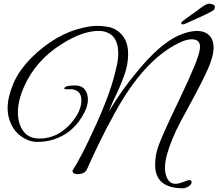

<svg xmlns="http://www.w3.org/2000/svg" viewBox="-20 -869 1174 1031"><path d="M1054 -619Q1054 -658 1009 -658Q980 -658 940 -638Q749 -545 592 -254Q550 -178 514.5 -105Q479 -32 447 40Q435 66 396 66Q371 66 370 50Q368 48 370 45Q416 -23 495 -198Q536 -288 563.5 -365Q591 -442 605 -508Q615 -549 615 -580Q615 -658 572 -686Q546 -703 510 -703Q423 -703 314 -634Q172 -546 109 -403Q76 -328 76 -266Q76 -231 86 -202Q112 -125 192 -125Q289 -125 361 -207Q417 -271 417 -330Q417 -385 364 -390Q344 -389 332 -390Q320 -391 328 -399Q336 -410 384 -410Q432 -410 447 -367Q452 -350 452 -335Q452 -292 419 -240Q366 -153 271 -121Q229 -107 180 -107Q130 -107 83 -145Q38 -183 24 -252Q21 -268 21 -289Q21 -346 51 -418.5Q81 -491 150 -560Q281 -689 430 -721Q470 -730 500.5 -730Q531 -730 552 -726Q609 -719 643 -671Q668 -636 668 -579Q668 -520 646 -461Q642 -453 640 -446.5Q638 -440 636 -435Q634 -430 631 -422.5Q628 -415 624.5 -406.5Q621 -398 617.5 -390.5Q614 -383 613 -380Q602 -357 596 -344Q590 -331 588 -327L564 -270L577 -290Q632 -383 716 -484Q837 -632 936 -677Q976 -695 1010.5 -700.5Q1045 -706 1070.5 -698.5Q1096 -691 1111 -670.5Q1126 -650 1127 -615Q1127 -567 1096 -497.5Q1065 -428 1006 -320Q976 -266 950.5 -217.5Q925 -169 906.5 -124.5Q888 -80 877 -40.5Q866 -1 866 33Q866 59 873 77Q887 118 922 118Q932 118 943.5 115Q955 112 965 108Q975 104 983.5 101Q992 98 997 98Q1009 98 1009 110Q1009 116 1004 122Q999 128 991.5 132.5Q984 137 976 139.5Q968 142 962 142Q813 142 813 16Q813 -33 829 -80Q837 -105 865.5 -169Q894 -233 945 -339Q1046 -549 1053 -604Q1054 -609 1054 -619ZM1123 -845Q1134 -840 1134 -833Q1134 -826 1130 -818Q1125 -809 1047 -774Q969 -738 964 -738Q953 -738 953 -745Q953 -746 955 -750Q956 -751 963 -757Q970 -763 981.5 -771Q993 -779 1006.5 -789Q1020 -799 1035 -809Q1055 -825 1068.5 -834Q1082 -843 1091 -846.5Q1100 -850 1107.5 -849Q1115 -848 1123 -845Z"/></svg>

Font: #9Slide05 Great Vibes
Style: Regular
Weight: 400
Designer: Robert E. Leuschke
Foundry: Robert E. Leuschke
Version: Version 1.001